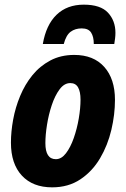

<svg xmlns="http://www.w3.org/2000/svg" viewBox="-20 -795 541 825"><path d="M204 10Q121 10 74 -40.5Q27 -91 27 -182Q27 -229 36.5 -281Q46 -333 66.5 -382.5Q87 -432 119 -471.5Q151 -511 196 -535Q241 -559 299 -559Q382 -559 428 -507.5Q474 -456 474 -366Q474 -303 458.5 -237Q443 -171 410 -115Q377 -59 325.5 -24.5Q274 10 204 10ZM220 -111Q244 -111 263.5 -136.5Q283 -162 297 -202Q311 -242 318.5 -286Q326 -330 326 -367Q326 -401 315.5 -419.5Q305 -438 282 -438Q256 -438 236 -411Q216 -384 202.5 -343.5Q189 -303 182 -259Q175 -215 175 -180Q175 -111 220 -111ZM164 -606Q178 -688 223 -731.5Q268 -775 340 -775Q412 -775 444 -740.5Q476 -706 476 -654Q476 -642 474.5 -630Q473 -618 471 -606H383Q383 -637 371.5 -655Q360 -673 331 -673Q303 -673 283.5 -658.5Q264 -644 254 -606Z"/></svg>

Font: Noto Sans Condensed ExtraBold
Style: Italic
Weight: 800
Width: 3
Italic angle: -12°
Designer: Monotype Design Team
Foundry: Monotype Imaging Inc.
Version: Version 2.013; ttfautohint (v1.8.4.7-5d5b)